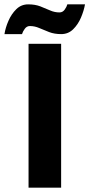

<svg xmlns="http://www.w3.org/2000/svg" viewBox="-84 -861 410 881"><path d="M47 -660H196.5V0H47ZM-63.5 -704.5Q-59 -734 -45.2 -765.5Q-31.5 -797 -9 -819Q13.5 -841 45.5 -841Q77 -841 101 -831.8Q125 -822.5 145.8 -813.2Q166.5 -804 189 -804Q203.5 -804 212.8 -816.8Q222 -829.5 225 -841H306Q301 -812 287.5 -780.2Q274 -748.5 251.5 -726.5Q229 -704.5 197 -704.5Q165.5 -704.5 141.5 -713.8Q117.5 -723 96.5 -732.2Q75.5 -741.5 53 -741.5Q39 -741.5 29.8 -729Q20.5 -716.5 17 -704.5Z"/></svg>

Font: League Spartan Thin
Style: Bold
Weight: 700
Version: Version 2.002